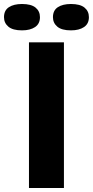

<svg xmlns="http://www.w3.org/2000/svg" viewBox="-91 -941 465 961"><path d="M54 0V-729H229V0ZM264 -789Q218 -789 196 -807.5Q174 -826 174 -855Q174 -889 198.5 -905Q223 -921 264 -921Q310 -921 332 -903Q354 -885 354 -855Q354 -822 329.5 -805.5Q305 -789 264 -789ZM19 -789Q-27 -789 -49 -807.5Q-71 -826 -71 -855Q-71 -889 -46.5 -905Q-22 -921 19 -921Q65 -921 87 -903Q109 -885 109 -855Q109 -822 84.5 -805.5Q60 -789 19 -789Z"/></svg>

Font: Mona Sans Expanded
Style: Bold
Weight: 700
Width: 7
Designer: Deni Anggara
Foundry: GitHub
Version: Version 2.000